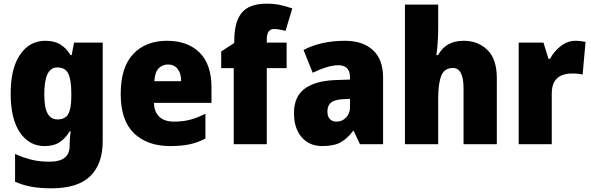

<svg xmlns="http://www.w3.org/2000/svg" viewBox="-20 -785 3217 1045"><path d="M226 -563Q277 -563 309.5 -542.5Q342 -522 364 -485H370L383 -553H539V-17Q539 108 471 174Q403 240 259 240Q199 240 152 231.5Q105 223 62 204V53Q110 74 152.5 84.5Q195 95 250 95Q359 95 359 10V1Q359 -13 360.5 -32.5Q362 -52 365 -70H359Q338 -34 306 -12Q274 10 222 10Q139 10 88.5 -64Q38 -138 38 -275Q38 -413 89.5 -488Q141 -563 226 -563ZM291 -418Q221 -418 221 -272Q221 -200 239 -167.5Q257 -135 293 -135Q335 -135 351.5 -164.5Q368 -194 368 -256V-281Q368 -349 352 -383.5Q336 -418 291 -418Z M889 -563Q1001 -563 1066 -499Q1131 -435 1131 -310V-225H818Q819 -177 846.5 -150Q874 -123 929 -123Q976 -123 1015.5 -133.5Q1055 -144 1098 -166V-31Q1059 -10 1014 0Q969 10 906 10Q782 10 709.5 -59.5Q637 -129 637 -273Q637 -419 705 -491Q773 -563 889 -563ZM895 -434Q864 -434 843.5 -413Q823 -392 820 -343H966Q966 -385 947 -409.5Q928 -434 895 -434Z M1540 -414H1432V0H1252V-414H1184V-505L1255 -551V-560Q1255 -668 1296.5 -716.5Q1338 -765 1431 -765Q1470 -765 1502 -758.5Q1534 -752 1571 -739L1534 -617Q1520 -621 1504 -624Q1488 -627 1471 -627Q1432 -627 1432 -570V-553H1540Z M1858 -563Q1955 -563 2010 -512Q2065 -461 2065 -363V0H1939L1905 -73H1902Q1870 -30 1833.5 -10Q1797 10 1734 10Q1663 10 1621.5 -38.5Q1580 -87 1580 -169Q1580 -258 1636.5 -301Q1693 -344 1800 -349L1885 -352V-362Q1885 -398 1868.5 -414Q1852 -430 1823 -430Q1793 -430 1757 -419Q1721 -408 1682 -389L1632 -513Q1677 -537 1733.5 -550Q1790 -563 1858 -563ZM1847 -245Q1801 -243 1781.5 -226.5Q1762 -210 1762 -179Q1762 -150 1775.5 -136.5Q1789 -123 1811 -123Q1842 -123 1863.5 -145Q1885 -167 1885 -202V-247Z M2365 -641Q2365 -589 2362 -550Q2359 -511 2355 -485H2364Q2387 -526 2421.5 -544.5Q2456 -563 2504 -563Q2582 -563 2633 -513Q2684 -463 2684 -360V0H2503V-304Q2503 -415 2445 -415Q2398 -415 2381.5 -372.5Q2365 -330 2365 -247V0H2184V-760H2365Z M3113 -563Q3127 -563 3141.5 -561Q3156 -559 3167 -557L3151 -379Q3141 -382 3127.5 -383.5Q3114 -385 3092 -385Q3065 -385 3040 -376Q3015 -367 2999 -343Q2983 -319 2983 -274V0H2803V-553H2938L2965 -465H2974Q2993 -503 3030.5 -533Q3068 -563 3113 -563Z"/></svg>

Font: Noto Sans Lao SemiCondensed Black
Style: Regular
Weight: 900
Width: 4
Designer: Monotype Design Team
Foundry: Monotype Imaging Inc.
Version: Version 2.003; ttfautohint (v1.8.4.7-5d5b)